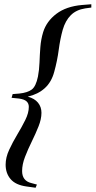

<svg xmlns="http://www.w3.org/2000/svg" viewBox="-20 -764 450 903"><path d="M34.5 -304 39.5 -321.5 70.5 -324Q109.5 -328 129.2 -342.8Q149 -357.5 158.5 -404Q164.5 -435 165.8 -470.2Q167 -505.5 169.8 -542Q172.5 -578.5 183 -613Q199 -664 245.2 -699Q291.5 -734 365.5 -740.5L409.5 -744V-728.5L380.5 -724.5Q338.5 -718 313 -692.5Q287.5 -667 275 -624Q263 -581 256.2 -529.8Q249.5 -478.5 235 -426Q222 -377.5 190.2 -349Q158.5 -320.5 110.5 -309.5Q142.5 -301 158.8 -281Q175 -261 175 -233.5Q175 -204 161.2 -169.5Q147.5 -135 129.5 -98.5Q111.5 -62 97.8 -26.5Q84 9 84 40.5Q84 86.5 127.5 97L153.5 104L147.5 119L104.5 113Q53.5 106 30 78.5Q6.5 51 6.5 10.5Q6.5 -23.5 23 -59.2Q39.5 -95 61 -130.8Q82.5 -166.5 99 -199.8Q115.5 -233 115.5 -261.5Q115.5 -277.5 105 -287.2Q94.5 -297 69.5 -300.5Z"/></svg>

Font: Newsreader Display SemiBold
Style: Italic
Weight: 600
Italic angle: -17°
Designer: Hugues Gentile
Foundry: Production Type
Version: Version 1.001